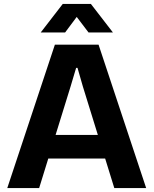

<svg xmlns="http://www.w3.org/2000/svg" viewBox="-20 -956 781 976"><path d="M17 0 259 -729H481L723 0H561L401 -517L374 -611H367L339 -517L179 0ZM214 -150 246 -270H494L526 -150ZM187 -791 299 -936H442L554 -791H430L370 -870L311 -791Z"/></svg>

Font: Mona Sans ExtraLight
Style: Bold
Weight: 700
Version: Version 2.000